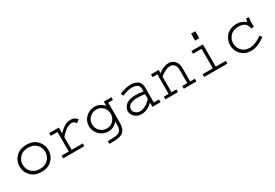

<svg xmlns="http://www.w3.org/2000/svg" viewBox="49 -1641 4004 2793"><g transform="rotate(-30 2051.0 -244.0)"><path d="M50.8 -212.9Q50.8 -306.6 115.2 -373Q179.7 -439.5 293 -439.5Q408.2 -439.5 471.7 -372.1Q535.2 -304.7 535.2 -212.9Q535.2 -121.1 471.7 -53.7Q408.2 13.7 293 13.7Q179.7 13.7 115.2 -53.2Q50.8 -120.1 50.8 -212.9ZM293 -35.2Q381.8 -35.2 432.1 -87.9Q482.4 -140.6 482.4 -212.9Q482.4 -286.1 432.1 -338.4Q381.8 -390.6 293 -390.6Q205.1 -390.6 154.3 -338.4Q103.5 -286.1 103.5 -212.9Q103.5 -139.6 154.3 -87.4Q205.1 -35.2 293 -35.2Z M667 -419.9H829.1V-322.3Q853.5 -346.7 867.7 -359.4Q881.8 -372.1 910.2 -393.1Q938.5 -414.1 968.3 -423.8Q998 -433.6 1031.2 -433.6Q1059.6 -433.6 1082.5 -424.3Q1105.5 -415 1116.2 -405.8Q1127 -396.5 1140.6 -379.9L1088.9 -341.8Q1085 -345.7 1085 -348.6Q1077.1 -360.4 1072.8 -365.7Q1068.4 -371.1 1054.7 -377.9Q1041 -384.8 1023.4 -384.8Q994.1 -384.8 963.9 -372.1Q933.6 -359.4 905.3 -335Q877 -310.5 863.3 -296.4Q849.6 -282.2 829.1 -259.8V-45.9H1014.6V0H659.2V-45.9H780.3V-374H667Z M1584 -419.9H1711.9V-374H1632.8V-29.3Q1632.8 64.5 1584 108.9Q1535.2 153.3 1409.2 153.3H1347.7V107.4Q1397.5 107.4 1422.9 106.4Q1448.2 105.5 1480.5 101.6Q1512.7 97.7 1527.8 89.4Q1543 81.1 1558.1 65.9Q1573.2 50.8 1578.6 27.3Q1584 3.9 1584 -29.3V-85.9H1582Q1567.4 -62.5 1525.4 -36.1Q1483.4 -9.8 1426.8 -9.8Q1338.9 -9.8 1278.3 -71.3Q1217.8 -132.8 1217.8 -216.8Q1217.8 -304.7 1280.3 -364.3Q1342.8 -423.8 1426.8 -423.8Q1442.4 -423.8 1460.9 -421.9Q1479.5 -419.9 1518.6 -400.9Q1557.6 -381.8 1582 -348.6H1584ZM1584 -214.8Q1584 -285.2 1538.1 -330.1Q1492.2 -375 1428.7 -375Q1366.2 -375 1318.4 -330.1Q1270.5 -285.2 1270.5 -217.8Q1270.5 -151.4 1316.9 -105Q1363.3 -58.6 1428.7 -58.6Q1496.1 -58.6 1540 -105.5Q1584 -152.3 1584 -214.8Z M2208 -289.1V-45.9H2294.9V0H2159.2V-70.3Q2068.4 13.7 1972.7 13.7Q1903.3 13.7 1859.4 -28.3Q1815.4 -70.3 1815.4 -124Q1815.4 -146.5 1825.7 -169.9Q1835.9 -193.4 1857.9 -217.3Q1879.9 -241.2 1922.4 -256.3Q1964.8 -271.5 2022.5 -271.5Q2094.7 -271.5 2159.2 -258.8V-289.1Q2159.2 -302.7 2158.2 -312Q2157.2 -321.3 2151.4 -338.4Q2145.5 -355.5 2133.8 -365.7Q2122.1 -376 2098.1 -384.3Q2074.2 -392.6 2041 -392.6Q1967.8 -392.6 1874 -351.6L1855.5 -395.5Q1960.9 -439.5 2042 -439.5Q2088.9 -439.5 2122.6 -426.8Q2156.2 -414.1 2172.4 -398.4Q2188.5 -382.8 2197.3 -357.9Q2206.1 -333 2207 -320.3Q2208 -307.6 2208 -289.1ZM2159.2 -135.7V-213.9Q2097.7 -224.6 2032.2 -224.6Q1987.3 -224.6 1953.6 -214.8Q1919.9 -205.1 1904.3 -192.9Q1888.7 -180.7 1879.9 -163.6Q1871.1 -146.5 1869.6 -138.2Q1868.2 -129.9 1868.2 -123Q1868.2 -86.9 1899.4 -60.1Q1930.7 -33.2 1971.7 -33.2Q2067.4 -33.2 2159.2 -135.7Z M2377 -419.9H2505.9V-365.2Q2537.1 -387.7 2554.7 -398.4Q2572.3 -409.2 2606.4 -421.9Q2640.6 -434.6 2673.8 -434.6Q2740.2 -434.6 2779.8 -389.6Q2819.3 -344.7 2819.3 -273.4V-45.9H2897.5V0H2686.5V-45.9H2770.5V-269.5Q2770.5 -323.2 2744.1 -354.5Q2717.8 -385.7 2674.8 -385.7Q2604.5 -385.7 2505.9 -307.6V-45.9H2587.9V0H2377V-45.9H2457V-374H2377Z M3056.6 -419.9H3249V-45.9H3418V0H3028.3V-45.9H3200.2V-374H3056.6ZM3178.7 -524.4V-640.6H3249V-524.4Z M3981.4 -432.6 4026.4 -427.7Q4017.6 -369.1 4017.6 -337.9Q4017.6 -311.5 4020.5 -273.4L3975.6 -266.6L3971.7 -283.2Q3968.8 -296.9 3965.8 -305.2Q3962.9 -313.5 3952.6 -331.1Q3942.4 -348.6 3928.2 -358.4Q3914.1 -368.2 3886.7 -377Q3859.4 -385.7 3823.2 -385.7Q3734.4 -385.7 3686 -333.5Q3637.7 -281.2 3637.7 -211.9Q3637.7 -142.6 3684.1 -88.9Q3730.5 -35.2 3819.3 -35.2Q3907.2 -35.2 4026.4 -118.2L4051.8 -81.1Q3924.8 13.7 3814.5 13.7Q3713.9 13.7 3649.4 -51.3Q3585 -116.2 3585 -210.9Q3585 -251 3599.6 -290Q3614.3 -329.1 3641.6 -361.8Q3668.9 -394.5 3714.8 -414.6Q3760.7 -434.6 3818.4 -434.6Q3899.4 -434.6 3961.9 -382.8Q3964.8 -379.9 3965.8 -379.9Q3971.7 -379.9 3975.6 -401.4Q3977.5 -414.1 3981.4 -432.6Z"/></g></svg>

Font: Thabit
Style: Regular
Weight: 500
Designer: Regenerated by Nadim Shaikli
Foundry: MAK Alagha
Version: 0.01